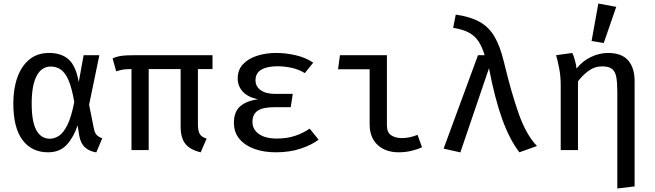

<svg xmlns="http://www.w3.org/2000/svg" viewBox="-20 -855 3732 1094"><path d="M260 -553.3Q329.7 -553.3 371.3 -516.2Q412.8 -479 428.7 -387.2L456.4 -540.5H546.2L487.7 -258.5L514.9 -122.1Q519.5 -97.9 530.8 -86.2Q542.1 -74.4 562.6 -67.2L528.7 13.3Q489.2 7.2 464.1 -15.4Q439 -37.9 431.3 -83.6L422.1 -141Q401.5 -76.4 361.8 -31.8Q322.1 12.8 253.3 12.8Q161 12.8 108.5 -56.9Q55.9 -126.7 55.9 -265.6Q55.9 -349.7 79.2 -414.6Q102.6 -479.5 147.9 -516.4Q193.3 -553.3 260 -553.3ZM269.2 -475.9Q216.9 -475.9 188.7 -422.3Q160.5 -368.7 160.5 -265.6Q160.5 -161.5 187.2 -113.1Q213.8 -64.6 265.1 -64.6Q289.2 -64.6 314.9 -80.5Q340.5 -96.4 363.3 -141.3Q386.2 -186.2 403.1 -273.8Q389.7 -353.3 370.8 -397.2Q351.8 -441 326.7 -458.5Q301.5 -475.9 269.2 -475.9Z M1190.8 -540.5V-461.5H1107.7V-147.2Q1107.7 -107.7 1119 -90.3Q1130.3 -72.8 1157.4 -65.6L1123.6 12.8Q1063.1 -1.5 1036.2 -35.4Q1009.2 -69.2 1009.2 -134.9V-461.5H827.2V0H729.2V-461.5Q696.4 -461 680.8 -458.5Q665.1 -455.9 642.1 -448.7L621.5 -522.1Q643.6 -532.3 669.5 -536.4Q695.4 -540.5 751.8 -540.5Z M1636.4 -244.1H1542.6Q1476.4 -244.1 1447.4 -223.6Q1418.5 -203.1 1418.5 -160.5Q1418.5 -117.4 1455.1 -91.5Q1491.8 -65.6 1557.9 -65.6Q1615.4 -65.6 1661.3 -81Q1707.2 -96.4 1744.6 -122.1L1795.4 -59Q1754.9 -28.7 1692.6 -7.9Q1630.3 12.8 1551.8 12.8Q1483.1 12.8 1429.2 -6.7Q1375.4 -26.2 1344.1 -63.6Q1312.8 -101 1312.8 -155.9Q1312.8 -217.4 1347.9 -248.7Q1383.1 -280 1449.7 -289.2Q1391.8 -301.5 1363.1 -333.1Q1334.4 -364.6 1334.4 -408.7Q1334.4 -456.4 1364.1 -488.5Q1393.8 -520.5 1443.8 -536.9Q1493.8 -553.3 1554.9 -553.3Q1607.7 -553.3 1664.9 -540.3Q1722.1 -527.2 1764.6 -497.9L1716.9 -438.5Q1682.6 -459.5 1642.1 -468.5Q1601.5 -477.4 1561 -477.4Q1502.1 -477.4 1469 -457.9Q1435.9 -438.5 1435.9 -397.4Q1435.9 -362.1 1465.6 -341Q1495.4 -320 1548.7 -320H1648.2Z M2086.2 -460.5H1906.2L1916.9 -540.5H2184.6V-139.5Q2184.6 -100.5 2208.7 -84.4Q2232.8 -68.2 2270.8 -68.2Q2292.3 -68.2 2315.1 -73.1Q2337.9 -77.9 2359 -86.7L2384.6 -16.4Q2365.1 -5.6 2327.9 3.6Q2290.8 12.8 2251.8 12.8Q2176.4 12.8 2131.3 -29.5Q2086.2 -71.8 2086.2 -146.7Z M2703.6 -540.5H2741.5Q2727.2 -587.7 2706.7 -619Q2686.2 -650.3 2652.1 -669Q2617.9 -687.7 2562.1 -696.4L2576.9 -771.8Q2660 -760 2713.1 -730.3Q2766.2 -700.5 2797.9 -645.9Q2829.7 -591.3 2850.8 -504.1Q2893.8 -324.6 2936.2 -205.6Q2978.5 -86.7 3039.5 -23.1L2939.5 12.8Q2883.6 -59.5 2841.5 -176.2Q2799.5 -292.8 2766.2 -466.2L2603.1 13.3L2507.7 -8.2Z M3444.1 -553.3Q3522.1 -553.3 3559 -511Q3595.9 -468.7 3595.9 -393.3V207.2L3497.4 219V-332.8Q3497.4 -384.1 3491.5 -415.9Q3485.6 -447.7 3467.2 -462.3Q3448.7 -476.9 3410.3 -476.9Q3367.7 -476.9 3331.5 -449.7Q3295.4 -422.6 3273.3 -390.8V0H3174.9V-367.7Q3174.9 -420 3166.4 -464.4Q3157.9 -508.7 3148.7 -540.5L3240.5 -553.3Q3248.2 -539.5 3255.6 -512.3Q3263.1 -485.1 3265.1 -464.6Q3300 -508.2 3348.2 -530.8Q3396.4 -553.3 3444.1 -553.3ZM3389.2 -834.9 3491.3 -815.9 3420 -609.7 3350.8 -621.5Z"/></svg>

Font: Fira Code Retina
Style: Regular
Weight: 450
Monospace: yes
Designer: Carrois Corporate, Edenspiekermann AG, Nikita Prokopov
Foundry: Carrois Corporate, Edenspiekermann AG, Nikita Prokopov
Version: Version 6.002